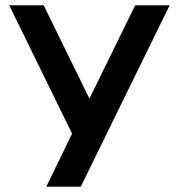

<svg xmlns="http://www.w3.org/2000/svg" viewBox="-20 -500 680 730"><path d="M15 -480H146L320 -125L494 -480H625L287 210H156L254 8Z"/></svg>

Font: Xolonium
Style: Regular
Weight: 400
Designer: Severin Meyer
Version: Version 4.2